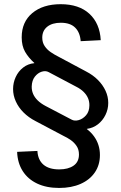

<svg xmlns="http://www.w3.org/2000/svg" viewBox="-20 -758 584 925"><path d="M265.1 147.5Q204.1 147.5 159.4 126.5Q114.7 105.5 89.6 66.4Q64.5 27.3 62.5 -26.4L160.2 -30.8Q162.6 12.2 189.2 35.2Q215.8 58.1 265.1 58.1Q308.6 58.1 334.5 40Q360.4 22 360.4 -13.7Q360.4 -37.6 349.1 -54.4Q337.9 -71.3 320.8 -83.3Q303.7 -95.2 285.6 -103.5L150.9 -174.8Q117.7 -191.9 93.5 -216.1Q69.3 -240.2 56.2 -269.3Q43 -298.3 43 -329.1Q43 -359.4 55.7 -387Q68.4 -414.6 91.6 -432.6Q114.7 -450.7 145 -453.6L145.5 -454.6Q117.2 -480 100.8 -508.5Q84.5 -537.1 84.5 -578.1Q84.5 -652.3 135.7 -695.1Q187 -737.8 272.5 -737.8Q360.4 -737.8 410.6 -691.7Q460.9 -645.5 465.3 -564.5L368.7 -559.6Q365.7 -601.6 342 -625Q318.4 -648.4 272.9 -648.4Q231.4 -648.4 207.5 -629.2Q183.6 -609.9 183.6 -576.7Q183.6 -553.2 195.1 -536.1Q206.5 -519 224.4 -506.8Q242.2 -494.6 260.7 -485.4L395 -413.6Q428.2 -396.5 451.9 -372.6Q475.6 -348.6 488.5 -320.6Q501.5 -292.5 501.5 -262.2Q501.5 -231.4 488 -204.1Q474.6 -176.8 451.4 -158.9Q428.2 -141.1 398.9 -137.2L398.4 -136.2Q419.4 -120.1 433.3 -100.6Q447.3 -81.1 454.3 -58.8Q461.4 -36.6 461.4 -11.2Q461.4 36.6 437 72.5Q412.6 108.4 368.4 127.9Q324.2 147.5 265.1 147.5ZM325.2 -181.6Q339.4 -173.8 359.4 -179.4Q379.4 -185.1 394.8 -202.9Q410.2 -220.7 410.6 -249.5Q411.1 -268.1 404.3 -284.4Q397.5 -300.8 383.1 -315.2Q368.7 -329.6 346.2 -340.8L214.4 -410.6Q199.7 -418.5 180.9 -412.6Q162.1 -406.7 147.9 -388.7Q133.8 -370.6 132.8 -341.8Q132.3 -322.8 139.4 -305.9Q146.5 -289.1 161.4 -274.4Q176.3 -259.8 199.2 -247.6Z"/></svg>

Font: Inter 28pt Medium
Style: Regular
Weight: 500
Designer: Rasmus Andersson
Foundry: rsms
Version: Version 4.001;git-66647c0bb